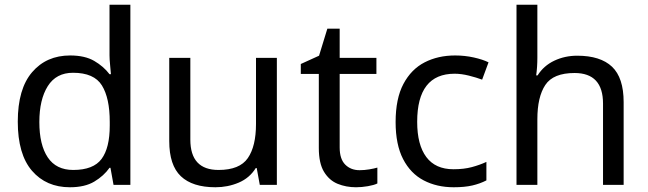

<svg xmlns="http://www.w3.org/2000/svg" viewBox="-20 -780 2732 810"><path d="M275 10Q175 10 115 -59.5Q55 -129 55 -267Q55 -405 115.5 -475.5Q176 -546 276 -546Q338 -546 377.5 -523Q417 -500 442 -467H448Q447 -480 444.5 -505.5Q442 -531 442 -546V-760H530V0H459L446 -72H442Q418 -38 378 -14Q338 10 275 10ZM289 -63Q374 -63 408.5 -109.5Q443 -156 443 -250V-266Q443 -366 410 -419.5Q377 -473 288 -473Q217 -473 181.5 -416.5Q146 -360 146 -265Q146 -169 181.5 -116Q217 -63 289 -63Z M1148 -536V0H1076L1063 -71H1059Q1033 -29 987 -9.5Q941 10 889 10Q792 10 743 -36.5Q694 -83 694 -185V-536H783V-191Q783 -63 902 -63Q991 -63 1025.5 -113Q1060 -163 1060 -257V-536Z M1497 -62Q1517 -62 1538 -65.5Q1559 -69 1572 -73V-6Q1558 1 1532 5.5Q1506 10 1482 10Q1440 10 1404.5 -4.5Q1369 -19 1347 -55Q1325 -91 1325 -156V-468H1249V-510L1326 -545L1361 -659H1413V-536H1568V-468H1413V-158Q1413 -109 1436.5 -85.5Q1460 -62 1497 -62Z M1894 10Q1823 10 1767.5 -19Q1712 -48 1680.5 -109Q1649 -170 1649 -265Q1649 -364 1682 -426Q1715 -488 1771.5 -517Q1828 -546 1900 -546Q1941 -546 1979 -537.5Q2017 -529 2041 -517L2014 -444Q1990 -453 1958 -461Q1926 -469 1898 -469Q1740 -469 1740 -266Q1740 -169 1778.5 -117.5Q1817 -66 1893 -66Q1937 -66 1970.5 -75Q2004 -84 2032 -97V-19Q2005 -5 1972.5 2.5Q1940 10 1894 10Z M2247 -537Q2247 -497 2242 -462H2248Q2274 -503 2318.5 -524Q2363 -545 2415 -545Q2513 -545 2562 -498.5Q2611 -452 2611 -349V0H2524V-343Q2524 -472 2404 -472Q2314 -472 2280.5 -421.5Q2247 -371 2247 -277V0H2159V-760H2247Z"/></svg>

Font: Noto Sans Shavian
Style: Regular
Weight: 400
Designer: Monotype Design Team
Foundry: Monotype Imaging Inc.
Version: Version 2.001; ttfautohint (v1.8.4.7-5d5b)